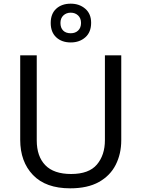

<svg xmlns="http://www.w3.org/2000/svg" viewBox="-20 -1015 771 1045"><path d="M640 -252Q640 -178 610 -118.5Q580 -59 518.5 -24.5Q457 10 362 10Q229 10 159.5 -62.5Q90 -135 90 -254V-714H180V-251Q180 -164 226.5 -116Q273 -68 367 -68Q464 -68 507.5 -119.5Q551 -171 551 -252V-714H640ZM365 -784Q316 -784 286 -812Q256 -840 256 -890Q256 -940 286 -967.5Q316 -995 365 -995Q412 -995 444 -967.5Q476 -940 476 -891Q476 -840 444.5 -812Q413 -784 365 -784ZM365 -834Q390 -834 405.5 -849Q421 -864 421 -890Q421 -916 405 -931Q389 -946 365 -946Q341 -946 325 -931Q309 -916 309 -890Q309 -864 323.5 -849Q338 -834 365 -834Z"/></svg>

Font: Noto Sans Thai Looped
Style: Regular
Weight: 400
Designer: Sasikarn Vongin, Ben Mitchell
Foundry: The Fontpad Ltd
Version: Version 1.001; ttfautohint (v1.8.4.7-5d5b)